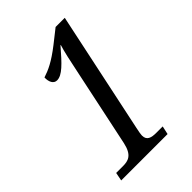

<svg xmlns="http://www.w3.org/2000/svg" viewBox="-215 -804 890 890"><g transform="rotate(-45 230.5 -359.0)"><path d="M36 0H340L349 -41H307C275 -41 251 -47 251 -79C251 -86 253 -99 258 -122L384 -718H324L258 -666C195 -617 159 -601 122 -589C121 -560 132 -538 154 -538C188 -538 223 -576 280 -642H282C272 -611 261 -560 246 -487L167 -113C153 -49 124 -41 88 -41H44Z"/></g></svg>

Font: Noto Serif Tamil ExtraCondensed
Style: Italic
Weight: 400
Width: 2
Italic angle: -12°
Designer: Indian Type Foundry, Tom Grace, and the Monotype Design Team
Foundry: Monotype Imaging Inc.
Version: Version 2.003